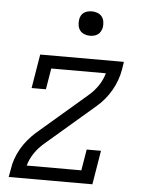

<svg xmlns="http://www.w3.org/2000/svg" viewBox="-53 -774 605 816"><g transform="rotate(5 250.0 -366.0)"><path d="M15 0 21 -33Q24 -56 32 -78.5Q40 -101 52 -122Q64 -143 80 -162Q96 -181 114 -197L321 -375Q345 -395 362.5 -420.5Q380 -446 388 -475H155L140 -385H79L103 -530H460L455 -497Q451 -474 443 -451.5Q435 -429 423 -408Q411 -387 395.5 -368Q380 -349 361 -333L154 -155Q130 -135 112.5 -109.5Q95 -84 87 -55H320L335 -145H396L372 0ZM306 -628Q294 -628 282.5 -632.5Q271 -637 264 -646Q257 -655 255 -667.5Q253 -680 255 -693Q256 -701 260.5 -709.5Q265 -718 272.5 -723Q280 -728 289 -730Q298 -732 306 -732Q319 -732 330.5 -727.5Q342 -723 349 -714Q356 -705 358 -692.5Q360 -680 358 -667Q356 -659 351.5 -650.5Q347 -642 339.5 -637Q332 -632 323.5 -630Q315 -628 306 -628Z"/></g></svg>

Font: Iosevka Curly Slab LtObl
Style: Regular
Weight: 300
Italic angle: -9°
Monospace: yes
Designer: Belleve Invis
Foundry: Belleve Invis
Version: Version 11.0.0; ttfautohint (v1.8.3)